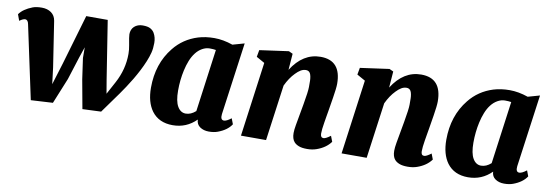

<svg xmlns="http://www.w3.org/2000/svg" viewBox="-60 -875 3414 1192"><g transform="rotate(10 1647.0 -279.0)"><path d="M158.7 9.8 60.1 -451.7Q55.2 -478 38.6 -479Q24.9 -479.5 2 -462.9L-12.2 -502Q12.2 -537.1 70.3 -559.6Q92.8 -567.9 127.4 -567.9Q162.1 -567.9 186.3 -550.8Q210.4 -533.7 215.8 -501L259.8 -214.4L272.5 -111.3L314.9 -249L407.2 -564H542.5L600.1 -197.8L614.7 -111.3L658.2 -191.9Q706.1 -280.8 706.1 -378.4Q706.1 -404.3 700.7 -432.1Q690.4 -485.4 690.4 -500Q690.4 -514.6 695.3 -527.1Q700.2 -539.6 710 -548.8Q731 -567.9 762.9 -567.9Q794.9 -567.9 811.3 -558.8Q827.6 -549.8 836.4 -535.2Q852.1 -508.3 852.1 -473.1Q852.1 -438 845.2 -411.1Q838.4 -384.3 825.9 -354Q813.5 -323.7 797.4 -292.5Q781.2 -261.2 763.7 -231.7Q746.1 -202.1 728.5 -175.8L695.8 -127.9L601.1 3.9L483.9 8.8L450.7 -173.3L432.1 -304.2L431.6 -371.6L408.7 -304.2L362.8 -159.7L296.9 2Z M1200.7 -51.8Q1139.2 9.8 1052.2 9.8Q965.3 9.8 919.9 -50.8Q879.9 -105.5 879.9 -196.3Q879.9 -348.1 964.8 -453.1Q1022.5 -525.4 1113.3 -553.7Q1159.7 -567.9 1215.1 -567.9Q1270.5 -567.9 1331.1 -546.9L1405.3 -567.9L1342.3 -110.8Q1337.9 -73.7 1361.3 -73.7Q1377.9 -73.7 1406.7 -96.2L1420.4 -60.5Q1394.5 -20.5 1335.9 1Q1312.5 9.8 1280 9.8Q1247.6 9.8 1224.6 -5.9Q1201.7 -21.5 1200.7 -51.8ZM1182.6 -102.1 1236.3 -496.6Q1220.2 -499.5 1196.8 -499.5Q1173.3 -499.5 1150.4 -486.6Q1127.4 -473.6 1110.4 -451.4Q1093.3 -429.2 1081.5 -399.7Q1069.8 -370.1 1062.5 -336.9Q1048.8 -274.9 1048.8 -208Q1048.8 -141.1 1068.1 -108.2Q1087.4 -75.2 1119.9 -75.2Q1152.3 -75.2 1182.6 -102.1Z M1988.8 -73.7Q2002.9 -73.7 2032.7 -96.2L2046.4 -60.5Q2016.1 -19 1958.5 1Q1932.6 10.3 1899.7 10.3Q1866.7 10.3 1847.2 2.4Q1827.6 -5.4 1817.4 -17.6Q1800.8 -36.6 1800.8 -73.2Q1800.8 -93.3 1806.2 -123.5L1830.6 -259.8Q1845.2 -342.3 1845.2 -370.6Q1845.2 -398.9 1845 -410.9Q1844.7 -422.9 1842.3 -436Q1839.8 -449.2 1835.4 -457Q1826.7 -471.2 1809.3 -471.2Q1792 -471.2 1776.1 -461.7Q1760.3 -452.1 1744.6 -435.5Q1712.4 -402.8 1688.5 -352.1L1640.1 0H1481.9L1545.9 -469.7L1493.7 -499L1501.5 -542.5L1684.1 -567.9L1709.5 -556.2L1701.7 -453.6Q1773.9 -567.9 1884.8 -567.9Q2014.2 -567.9 2014.2 -420.4Q2014.2 -393.6 2003.9 -330.6L1990.2 -246.6Q1987.3 -228 1983.6 -208Q1980 -188 1977.1 -168.5Q1969.7 -125 1969.7 -99.4Q1969.7 -73.7 1988.8 -73.7Z M2623 -73.7Q2637.2 -73.7 2667 -96.2L2680.7 -60.5Q2650.4 -19 2592.8 1Q2566.9 10.3 2533.9 10.3Q2501 10.3 2481.4 2.4Q2461.9 -5.4 2451.7 -17.6Q2435.1 -36.6 2435.1 -73.2Q2435.1 -93.3 2440.4 -123.5L2464.8 -259.8Q2479.5 -342.3 2479.5 -370.6Q2479.5 -398.9 2479.2 -410.9Q2479 -422.9 2476.6 -436Q2474.1 -449.2 2469.7 -457Q2460.9 -471.2 2443.6 -471.2Q2426.3 -471.2 2410.4 -461.7Q2394.5 -452.1 2378.9 -435.5Q2346.7 -402.8 2322.8 -352.1L2274.4 0H2116.2L2180.2 -469.7L2127.9 -499L2135.7 -542.5L2318.4 -567.9L2343.8 -556.2L2335.9 -453.6Q2408.2 -567.9 2519 -567.9Q2648.4 -567.9 2648.4 -420.4Q2648.4 -393.6 2638.2 -330.6L2624.5 -246.6Q2621.6 -228 2617.9 -208Q2614.3 -188 2611.3 -168.5Q2604 -125 2604 -99.4Q2604 -73.7 2623 -73.7Z M3062.5 -51.8Q3001 9.8 2914.1 9.8Q2827.1 9.8 2781.7 -50.8Q2741.7 -105.5 2741.7 -196.3Q2741.7 -348.1 2826.7 -453.1Q2884.3 -525.4 2975.1 -553.7Q3021.5 -567.9 3076.9 -567.9Q3132.3 -567.9 3192.9 -546.9L3267.1 -567.9L3204.1 -110.8Q3199.7 -73.7 3223.1 -73.7Q3239.7 -73.7 3268.6 -96.2L3282.2 -60.5Q3256.3 -20.5 3197.8 1Q3174.3 9.8 3141.8 9.8Q3109.4 9.8 3086.4 -5.9Q3063.5 -21.5 3062.5 -51.8ZM3044.4 -102.1 3098.1 -496.6Q3082 -499.5 3058.6 -499.5Q3035.2 -499.5 3012.2 -486.6Q2989.3 -473.6 2972.2 -451.4Q2955.1 -429.2 2943.4 -399.7Q2931.6 -370.1 2924.3 -336.9Q2910.6 -274.9 2910.6 -208Q2910.6 -141.1 2929.9 -108.2Q2949.2 -75.2 2981.7 -75.2Q3014.2 -75.2 3044.4 -102.1Z"/></g></svg>

Font: Merriweather
Style: Heavy Italic
Weight: 900
Italic angle: -7°
Designer: Eben Sorkin
Foundry: Eben Sorkin
Version: Version 1.001